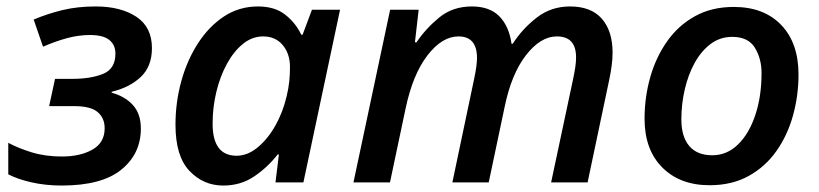

<svg xmlns="http://www.w3.org/2000/svg" viewBox="-20 -571 2565 601"><path d="M172.9 9.8Q123 9.8 78.6 -0.2Q34.2 -10.3 5.9 -25.4V-124Q35.2 -107.9 78.1 -94.5Q121.1 -81.1 173.8 -81.1Q231.4 -81.1 269.5 -102.8Q307.6 -124.5 307.6 -169.4Q307.6 -201.7 285.6 -220.2Q263.7 -238.8 212.4 -238.8H133.8L152.3 -324.2H207.5Q264.2 -324.2 302.7 -339.8Q341.3 -355.5 341.3 -403.3Q341.3 -430.2 322.3 -445.8Q303.2 -461.4 261.2 -461.4Q226.6 -461.4 190.2 -451.7Q153.8 -441.9 114.7 -424.8L85.4 -509.8Q129.4 -528.3 176.3 -539.6Q223.1 -550.8 279.3 -550.8Q357.9 -550.8 406.7 -518.6Q455.6 -486.3 455.6 -420.4Q455.6 -363.3 420.9 -330.3Q386.2 -297.4 329.6 -283.7V-280.8Q371.1 -269.5 396 -242.2Q420.9 -214.8 420.9 -168.5Q420.9 -89.4 359.6 -39.8Q298.3 9.8 172.9 9.8Z M678.7 9.8Q616.7 9.8 573 -36.1Q529.3 -82 529.3 -180.7Q529.3 -251 547.6 -317.1Q565.9 -383.3 600.1 -436Q634.3 -488.8 681.6 -519.8Q729 -550.8 787.6 -550.8Q840.3 -550.8 873 -524.9Q905.8 -499 922.9 -462.4H927.2L956.5 -540.5H1044.4L929.7 0H842.3L853 -87.4H849.1Q817.4 -46.9 775.4 -18.6Q733.4 9.8 678.7 9.8ZM720.7 -83.5Q754.4 -83.5 785.9 -109.1Q817.4 -134.8 841.6 -177.2Q865.7 -219.7 877.4 -270.5Q883.3 -294.4 885.5 -316.7Q887.7 -338.9 887.7 -360.8Q887.7 -402.8 865 -429.9Q842.3 -457 803.7 -457Q769.5 -457 740.7 -433.8Q711.9 -410.6 690.4 -371.3Q668.9 -332 657.2 -283.4Q645.5 -234.9 645.5 -183.6Q645.5 -83.5 720.7 -83.5Z M1086.4 0 1201.2 -540.5H1290.5L1278.8 -438.5H1283.7Q1312.5 -481.4 1354.7 -516.1Q1397 -550.8 1457 -550.8Q1513.2 -550.8 1543.5 -519.5Q1573.7 -488.3 1581.1 -434.1H1585Q1614.7 -480.5 1659.7 -515.6Q1704.6 -550.8 1764.6 -550.8Q1830.1 -550.8 1863.8 -512.5Q1897.5 -474.1 1897.5 -406.2Q1897.5 -385.7 1894.5 -364.3Q1891.6 -342.8 1886.7 -319.8L1819.3 0H1705.1L1774.9 -328.1Q1778.8 -347.2 1781 -362.5Q1783.2 -377.9 1783.2 -391.6Q1783.2 -457 1723.1 -457Q1671.9 -457 1626.2 -397.9Q1580.6 -338.9 1559.6 -236.3L1509.8 0H1396L1464.8 -327.1Q1473.1 -367.2 1473.1 -389.6Q1473.1 -457 1415 -457Q1363.8 -457 1317.9 -397.5Q1272 -337.9 1249.5 -231L1200.7 0Z M2201.2 8.8Q2108.4 8.8 2053 -46.9Q1997.6 -102.5 1997.6 -199.2Q1997.6 -266.6 2015.4 -329.3Q2033.2 -392.1 2068.4 -441.9Q2103.5 -491.7 2155.8 -520.5Q2208 -549.3 2276.9 -549.3Q2371.1 -549.3 2425.3 -492.9Q2479.5 -436.5 2479.5 -337.9Q2479.5 -272 2462.4 -210Q2445.3 -147.9 2410.6 -98.6Q2376 -49.3 2323.7 -20.3Q2271.5 8.8 2201.2 8.8ZM2209.5 -85Q2255.4 -85 2290 -118.7Q2324.7 -152.3 2344.2 -210.7Q2363.8 -269 2363.8 -342.8Q2363.8 -387.2 2343 -421.4Q2322.3 -455.6 2272 -455.6Q2233.9 -455.6 2204.3 -433.3Q2174.8 -411.1 2154.3 -373.8Q2133.8 -336.4 2123.3 -290.5Q2112.8 -244.6 2112.8 -197.3Q2112.8 -143.1 2137.5 -114Q2162.1 -85 2209.5 -85Z"/></svg>

Font: Open Sans SemiBold
Style: Italic
Weight: 600
Italic angle: -12°
Designer: Monotype Design Team
Foundry: Monotype Imaging Inc.
Version: Version 3.003; ttfautohint (v1.8.4)